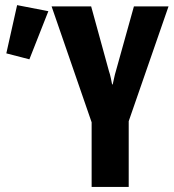

<svg xmlns="http://www.w3.org/2000/svg" viewBox="-20 -736 684 756"><path d="M340.8 0H486.8V-258.8L643.6 -710.9H507.3L436 -455.1Q432.6 -444.3 429.4 -429Q426.3 -413.6 423.8 -403.8H421.4Q419.4 -413.6 416.3 -429Q413.1 -444.3 409.2 -455.1L338.9 -710.9H183.1L340.8 -254.4ZM95.7 -502.4 170.4 -691.9 47.4 -715.8 4.9 -525.9Z"/></svg>

Font: Roboto Flex
Style: wght 700 wdth 25 opsz 34 GRAD 0.00 slnt 0.00 XTRA 468 XOPQ 96 YOPQ 79 YTLC 514 YTUC 712 YTAS 750 YTDE -203.00 YTFI 738
Weight: 700
Width: 1
Designer: Berlow after Robertson
Foundry: Google
Version: Version 3.100